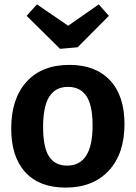

<svg xmlns="http://www.w3.org/2000/svg" viewBox="-20 -841 617 873"><path d="M296 -546Q414 -546 480 -476Q546 -406 546 -277Q546 -142 474.5 -65Q403 12 278 12Q159 12 95 -58Q31 -128 31 -257Q31 -392 100.5 -469Q170 -546 296 -546ZM289 -446Q232 -446 204 -401.5Q176 -357 176 -264Q176 -171 203 -129.5Q230 -88 285 -88Q401 -88 401 -270Q401 -362 373 -404Q345 -446 289 -446ZM429 -821 475 -769 333 -626 253 -619 101 -769 148 -821 290 -724Z"/></svg>

Font: Bitter
Style: Bold
Weight: 700
Designer: Sol Matas, and Bitter project Authors
Foundry: Sol Matas
Version: Version 2.001